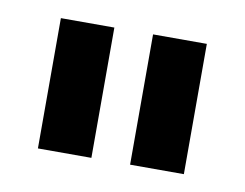

<svg xmlns="http://www.w3.org/2000/svg" viewBox="-40 -750 408 320"><g transform="rotate(10 164.0 -590.0)"><path d="M40.5 -479.5H131V-700H40.5ZM196.5 -479.5H287.5V-700H196.5Z"/></g></svg>

Font: MCL Standard Medium
Style: Regular
Weight: 500
Designer: Květoslav Bartoš
Foundry: Florian Karsten
Version: Version 1.001;Glyphs 3.2.3 (3260)